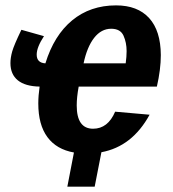

<svg xmlns="http://www.w3.org/2000/svg" viewBox="-20 -558 640 710"><path d="M253.4 5.9Q189 -5.4 155.3 -51Q121.6 -96.7 121.6 -175.3Q121.6 -204.1 126.5 -237.8Q73.2 -238.8 45.9 -261Q18.6 -283.2 18.6 -324.7Q18.6 -344.2 25.1 -367.7Q31.7 -391.1 59.1 -447.8L142.6 -424.3Q115.7 -383.3 115.7 -356Q115.7 -325.7 147.9 -323.7Q179.7 -427.2 246.8 -482.7Q314 -538.1 409.2 -538.1Q488.8 -538.1 531.5 -491.2Q574.2 -444.3 574.7 -354.5Q574.7 -301.3 560.1 -237.8H271Q263.7 -198.7 263.7 -168Q263.7 -82 324.2 -82Q378.9 -82 405.8 -145L533.2 -133.8Q468.8 -16.1 355 4.9L330.1 132.3H229ZM391.1 -451.7Q354.5 -451.7 328.1 -418Q301.8 -384.3 289.1 -323.7H444.8Q448.2 -348.6 448.2 -369.1Q448.2 -400.4 436.8 -426Q425.3 -451.7 391.1 -451.7Z"/></svg>

Font: Liberation Mono
Style: Bold Italic
Weight: 700
Italic angle: -12°
Monospace: yes
Designer: Steve Matteson
Foundry: Ascender Corporation
Version: Version 2.1.5